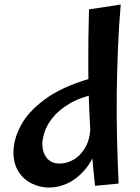

<svg xmlns="http://www.w3.org/2000/svg" viewBox="-20 -830 630 864"><path d="M513.8 -4 407.8 6.2Q392.2 -133.2 385 -266.6Q377.8 -400 377.2 -530.4Q376.8 -660.8 380.5 -787.8L523.2 -809.5Q515 -714.2 510.9 -614.4Q506.8 -514.5 505.5 -412.6Q504.2 -310.8 506.6 -208.2Q509 -105.8 513.8 -4ZM201.2 14Q158.8 14 121.9 -4.6Q85 -23.2 62.8 -58.6Q40.5 -94 40.5 -145Q40.5 -202 73.4 -264.5Q106.2 -327 181.9 -383Q257.5 -439 384 -476L417.5 -409Q339.8 -392.2 290.9 -362.5Q242 -332.8 215.8 -298.9Q189.5 -265 180 -233.9Q170.5 -202.8 170.5 -182.8Q170.5 -143.8 190.8 -118.9Q211 -94 248.5 -94Q282.8 -94 314.5 -113.5Q346.2 -133 367 -172.4Q387.8 -211.8 387 -270.5L445.2 -314Q439.5 -225 416.2 -162.8Q393 -100.5 357.9 -61.5Q322.8 -22.5 282.2 -4.2Q241.8 14 201.2 14Z"/></svg>

Font: Marhey Light
Style: Regular
Weight: 300
Designer: Nur Syamsi & Bustanul Arifin
Foundry: Namelatype
Version: Version 1.000